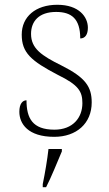

<svg xmlns="http://www.w3.org/2000/svg" viewBox="-20 -563 455 804"><path d="M207 10C300 10 364 -46 364 -134C364 -199 339 -238 237 -289C154 -330 110 -360 110 -421C110 -474 143 -513 215 -513C280 -513 316 -484 316 -402C337 -402 348 -419 348 -447C348 -492 311 -543 220 -543C129 -543 71 -493 71 -418C71 -342 110 -308 223 -249C309 -207 325 -180 325 -131C325 -70 285 -20 208 -20C116 -20 91 -68 91 -143C75 -143 61 -129 61 -95C61 -45 97 10 207 10ZM159 208V221H173C194 181 221 113 239 71V61H183C178 106 169 159 159 208Z"/></svg>

Font: Noto Serif Lao ExtraLight
Style: Regular
Weight: 200
Designer: Monotype Design Team
Foundry: Monotype Imaging Inc.
Version: Version 2.003